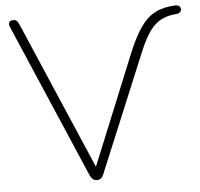

<svg xmlns="http://www.w3.org/2000/svg" viewBox="-52 -766 861 826"><g transform="rotate(-5 379.0 -353.5)"><path d="M334 6Q323 6 316 0Q309 -6 304 -17L17 -685Q14 -694 15.5 -699.5Q17 -705 22.5 -708Q28 -711 35 -711Q44 -711 49 -706.5Q54 -702 58 -694L346 -24H323L531 -533Q558 -597 585.5 -636Q613 -675 648.5 -693Q684 -711 735 -713Q745 -713 750 -709.5Q755 -706 757 -700.5Q759 -695 757 -689.5Q755 -684 750.5 -680.5Q746 -677 739 -676Q700 -674 671.5 -659.5Q643 -645 621 -614.5Q599 -584 577 -532L363 -17Q359 -6 352 0Q345 6 334 6Z"/></g></svg>

Font: Nunito ExtraLight
Style: Regular
Weight: 200
Designer: Vernon Adams
Foundry: Vernon Adams
Version: Version 3.602;April 4, 2023;FontCreator 14.0.0.2856 64-bit